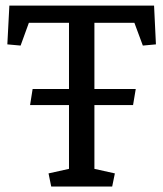

<svg xmlns="http://www.w3.org/2000/svg" viewBox="-20 -681 596 701"><path d="M231.9 -356V-597.7H85.4L55.2 -514.6L6.8 -519L14.2 -660.6H542.5L549.3 -519L501.5 -514.6L470.7 -597.7H324.7V-356H475.6L465.8 -297.4H324.7V-64.5L399.4 -47.9L389.6 0H167L157.2 -47.9L231.9 -64.5V-297.4H89.8L99.1 -356Z"/></svg>

Font: NoticiaText-Regular
Style: Regular
Weight: 400
Designer: JM Sole
Foundry: JM Sole
Version: Version 1.003